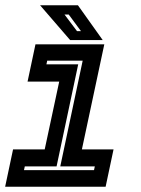

<svg xmlns="http://www.w3.org/2000/svg" viewBox="-20 -708 536 728"><path d="M-0.5 0 29.5 -141.5H149.5L204.5 -398.5H84.5L114.5 -540H375.5L290.5 -141.5H410.5L380.5 0ZM71 -63H336.5L339.5 -77H208.5L293.5 -478H159L156 -464H276.5L194.5 -77H74ZM369.5 -556H246L132 -688H275.5ZM287 -590 240.5 -653H224.5L272 -590Z"/></svg>

Font: Tourney
Style: Bold Italic
Weight: 700
Italic angle: -12°
Version: Version 1.015